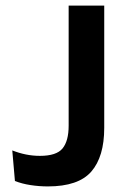

<svg xmlns="http://www.w3.org/2000/svg" viewBox="-20 -659 454 688"><path d="M151.5 9Q120 9 89.2 4.2Q58.5 -0.5 33.5 -10.5L24 -120Q48 -110.5 72.8 -105.5Q97.5 -100.5 123 -100.5Q182.5 -100.5 204.2 -127.2Q226 -154 226 -208.5V-639H353.5V-201Q353.5 -97.5 307.2 -44.2Q261 9 151.5 9Z"/></svg>

Font: Anek Bangla
Style: Semi-bold
Weight: 600
Designer: Sulekha Rajkumar (Bangla), Yesha Goshar (Latin)
Foundry: Ek Type
Version: Version 1.002;March 21, 2022;FontCreator 13.0.0.2683 64-bit